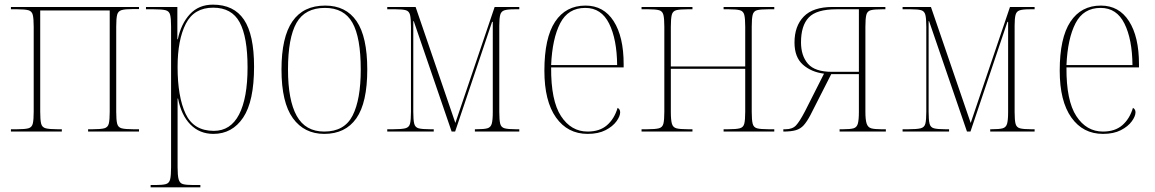

<svg xmlns="http://www.w3.org/2000/svg" viewBox="-20 -566 4970 826"><path d="M27 0V-10H54Q87 -10 102 -14Q117 -18 121 -34Q125 -50 125 -85V-451Q125 -486 121 -502Q117 -518 102 -522Q87 -526 55 -526H27V-536H578V-527H552Q518 -527 503 -522.5Q488 -518 484 -502.5Q480 -487 480 -452V-85Q480 -50 484 -34Q488 -18 503.5 -14Q519 -10 552 -10H578V0H359V-10H379Q413 -10 428.5 -14Q444 -18 448 -34Q452 -50 452 -85V-521H153V-85Q153 -50 157 -34Q161 -18 177 -14Q193 -10 227 -10H246V0Z M628 240V230H649Q679 230 693.5 226Q708 222 712 205.5Q716 189 716 153V-452Q716 -486 712 -502Q708 -518 692.5 -522Q677 -526 641 -526H608V-536H743V-397H745Q759 -464 797 -505Q835 -546 896 -546Q986 -546 1029.5 -481.5Q1073 -417 1073 -279Q1073 -130 1026 -60Q979 10 898 10Q839 10 799.5 -30Q760 -70 746 -142H744Q744 -116 744 -75.5Q744 -35 744 13V153Q744 189 748.5 205.5Q753 222 767 226Q781 230 811 230H842V240ZM900 -3Q972 -3 1008.5 -73.5Q1045 -144 1045 -276Q1045 -407 1011 -470Q977 -533 897 -533Q815 -533 779.5 -464Q744 -395 744 -278Q744 -150 778.5 -76.5Q813 -3 900 -3Z M1375 10Q1289 10 1240 -57.5Q1191 -125 1191 -267Q1191 -406 1238 -474Q1285 -542 1379 -542Q1468 -542 1514 -475Q1560 -408 1560 -267Q1560 -124 1513 -57Q1466 10 1375 10ZM1375 0Q1462 0 1497 -69Q1532 -138 1532 -267Q1532 -405 1496 -468.5Q1460 -532 1378 -532Q1292 -532 1255.5 -467.5Q1219 -403 1219 -267Q1219 -135 1256.5 -67.5Q1294 0 1375 0Z M1646 0V-10H1672Q1707 -10 1723.5 -14Q1740 -18 1744 -34Q1748 -50 1748 -85V-451Q1748 -486 1744 -502Q1740 -518 1726 -522Q1712 -526 1683 -526H1646V-536H1768L1939 -37L2108 -536H2214V-526H2193Q2163 -526 2149.5 -521.5Q2136 -517 2132 -502Q2128 -487 2128 -456V-84Q2128 -49 2132 -33.5Q2136 -18 2151 -14Q2166 -10 2198 -10H2214V0H2023V-10H2030Q2062 -10 2076.5 -14Q2091 -18 2095.5 -33.5Q2100 -49 2100 -84V-472H2097L1938 0H1923L1760 -475H1758V-85Q1758 -50 1762 -34Q1766 -18 1781 -14Q1796 -10 1829 -10H1846V0Z M2508 10Q2422 10 2372 -60.5Q2322 -131 2322 -262Q2322 -403 2368 -472.5Q2414 -542 2499 -542Q2577 -542 2620 -475Q2663 -408 2663 -290V-276H2351Q2350 -133 2393.5 -66.5Q2437 0 2508 0Q2560 0 2591.5 -27.5Q2623 -55 2637 -102Q2648 -96 2648 -83Q2648 -66 2632 -44Q2616 -22 2585 -6Q2554 10 2508 10ZM2635 -286Q2634 -397 2600.5 -464.5Q2567 -532 2498 -532Q2424 -532 2390 -466Q2356 -400 2351 -286Z M2740 0V-10H2765Q2799 -10 2814.5 -14Q2830 -18 2834 -34Q2838 -50 2838 -85V-451Q2838 -486 2834 -502Q2830 -518 2815.5 -522Q2801 -526 2771 -526H2740V-536H2959V-526H2937Q2904 -526 2889 -522Q2874 -518 2870 -502Q2866 -486 2866 -451V-280H3186V-451Q3186 -486 3182 -502Q3178 -518 3163 -522Q3148 -526 3116 -526H3093V-536H3311V-526H3284Q3251 -526 3236.5 -522Q3222 -518 3218 -502Q3214 -486 3214 -451V-85Q3214 -50 3218 -34Q3222 -18 3237 -14Q3252 -10 3286 -10H3311V0H3093V-10H3113Q3147 -10 3162.5 -14Q3178 -18 3182 -34Q3186 -50 3186 -85V-270H2866V-85Q2866 -50 2870.5 -34Q2875 -18 2890 -14Q2905 -10 2939 -10H2959V0Z M3350 0V-10H3360Q3389 -10 3404.5 -26.5Q3420 -43 3443 -87L3525 -249Q3470 -256 3434 -288Q3398 -320 3398 -383Q3398 -454 3438 -495Q3478 -536 3562 -536H3789V-526H3774Q3741 -526 3726 -522Q3711 -518 3707 -502Q3703 -486 3703 -451V-85Q3703 -50 3708.5 -34Q3714 -18 3728 -14Q3742 -10 3770 -10H3791V0H3592V-10H3608Q3638 -10 3652 -14Q3666 -18 3670.5 -34Q3675 -50 3675 -85V-247H3556L3466 -70Q3451 -42 3437.5 -27Q3424 -12 3404 -6Q3384 0 3350 0ZM3559 -257H3675V-526H3578Q3493 -526 3459.5 -491Q3426 -456 3426 -384Q3426 -326 3456 -291.5Q3486 -257 3559 -257Z M3863 0V-10H3889Q3924 -10 3940.5 -14Q3957 -18 3961 -34Q3965 -50 3965 -85V-451Q3965 -486 3961 -502Q3957 -518 3943 -522Q3929 -526 3900 -526H3863V-536H3985L4156 -37L4325 -536H4431V-526H4410Q4380 -526 4366.5 -521.5Q4353 -517 4349 -502Q4345 -487 4345 -456V-84Q4345 -49 4349 -33.5Q4353 -18 4368 -14Q4383 -10 4415 -10H4431V0H4240V-10H4247Q4279 -10 4293.5 -14Q4308 -18 4312.5 -33.5Q4317 -49 4317 -84V-472H4314L4155 0H4140L3977 -475H3975V-85Q3975 -50 3979 -34Q3983 -18 3998 -14Q4013 -10 4046 -10H4063V0Z M4725 10Q4639 10 4589 -60.5Q4539 -131 4539 -262Q4539 -403 4585 -472.5Q4631 -542 4716 -542Q4794 -542 4837 -475Q4880 -408 4880 -290V-276H4568Q4567 -133 4610.5 -66.5Q4654 0 4725 0Q4777 0 4808.5 -27.5Q4840 -55 4854 -102Q4865 -96 4865 -83Q4865 -66 4849 -44Q4833 -22 4802 -6Q4771 10 4725 10ZM4852 -286Q4851 -397 4817.5 -464.5Q4784 -532 4715 -532Q4641 -532 4607 -466Q4573 -400 4568 -286Z"/></svg>

Font: Noto Serif Display SemiCondensed Thin
Style: Regular
Weight: 100
Width: 4
Designer: Monotype Design Team
Foundry: Monotype Imaging Inc.
Version: Version 2.009